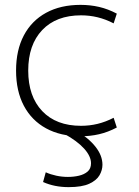

<svg xmlns="http://www.w3.org/2000/svg" viewBox="-20 -550 573 789"><path d="M311 10Q229 10 169.5 -22.5Q110 -55 78 -115.5Q46 -176 46 -260Q46 -344 78 -404.5Q110 -465 169.5 -497.5Q229 -530 311 -530Q351 -530 387.5 -521.5Q424 -513 460 -494L447 -454Q414 -471 381 -479Q348 -487 313 -487Q211 -487 153.5 -426.5Q96 -366 96 -260Q96 -154 153.5 -93.5Q211 -33 313 -33Q348 -33 381 -41Q414 -49 447 -66L460 -26Q424 -7 387.5 1.5Q351 10 311 10ZM262 219Q204 219 157 198L168 158Q188 167 211.5 172Q235 177 259 177Q283 177 304.5 172Q326 167 340 155Q354 143 354 121Q354 92 325.5 60.5Q297 29 244 0L290 -15Q343 16 372 52.5Q401 89 401 127Q401 149 389 170Q377 191 347 205Q317 219 262 219Z"/></svg>

Font: M PLUS 2 Light
Style: Regular
Weight: 300
Designer: Coji Morishita
Foundry: UNDERFOREST DESIGN
Version: Version 1.001